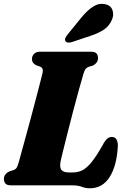

<svg xmlns="http://www.w3.org/2000/svg" viewBox="-22 -971 658 1006"><path d="M351 0H36Q14 0 6.2 -9.5Q-1.5 -19 -1.5 -33.5Q-1.5 -47.5 6.5 -57.5Q14.5 -67.5 26 -72.5L49 -80Q60 -84 65 -92Q70 -100 75.5 -118.5Q80 -134.5 90 -171Q100 -207.5 113.2 -255.8Q126.5 -304 140.5 -356.2Q154.5 -408.5 167 -456.5Q179.5 -504.5 188.8 -540.2Q198 -576 201.5 -591Q206 -615 188 -622L166.5 -629.5Q145.5 -640.5 145.5 -660.5Q145.5 -678 156.5 -689Q167.5 -700 189 -700H454Q476.5 -700 484 -690.5Q491.5 -681 491.5 -666.5Q491.5 -652.5 483.5 -642.5Q475.5 -632.5 465 -627.5L441.5 -620.5Q432 -616.5 426.5 -609.8Q421 -603 415.5 -585Q405.5 -552 391 -499.5Q376.5 -447 361 -387.8Q345.5 -328.5 331.8 -273.8Q318 -219 308.2 -179.5Q298.5 -140 296 -128.5Q289 -94 300 -80.8Q311 -67.5 337.5 -67.5H360Q389 -67.5 412.5 -80.5Q436 -93.5 460.5 -124.8Q485 -156 516 -211Q528.5 -235 539.8 -244.2Q551 -253.5 563 -253.5Q580.5 -253.5 588 -241Q595.5 -228.5 595.5 -207.5Q590.5 -104 553 -44.2Q515.5 15.5 449 15.5Q426 15.5 406.8 7.8Q387.5 0 351 0ZM405.5 -880.5Q435.5 -917 466 -936.5Q496.5 -956 528.5 -949Q559 -943 567.5 -917.2Q576 -891.5 563.5 -865.5Q550 -834.5 523.5 -816.5Q497 -798.5 456 -784.5L356 -751Q345 -747 334.5 -748Q324 -749 320.5 -756.5Q316.5 -764.5 321.2 -773.5Q326 -782.5 334 -792.5Z"/></svg>

Font: Fraunces 72pt S050 Black
Style: Italic
Weight: 900
Italic angle: -16°
Version: Version 1.000; ttfautohint (v1.8.3)